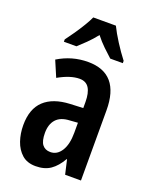

<svg xmlns="http://www.w3.org/2000/svg" viewBox="-145 -845 739 934"><g transform="rotate(20 224.5 -378.0)"><path d="M224 -554Q388 -554 388 -363V0H306L289 -74H287Q263 -32 232.5 -11Q202 10 156 10Q112 10 85 -14Q58 -38 45 -76Q32 -114 32 -158Q32 -242 78 -285Q124 -328 211 -332L278 -335V-366Q278 -413 262.5 -438Q247 -463 213 -463Q166 -463 104 -428L69 -510Q141 -554 224 -554ZM237 -256Q190 -254 167 -228.5Q144 -203 144 -158Q144 -116 158.5 -97.5Q173 -79 200 -79Q235 -79 256.5 -113Q278 -147 278 -207V-259ZM290 -766Q306 -733 331.5 -693Q357 -653 384 -618V-606H319Q300 -623 276 -646Q252 -669 231 -696Q209 -668 185 -644.5Q161 -621 144 -606H79V-618Q95 -639 113.5 -666Q132 -693 148 -719.5Q164 -746 173 -766Z"/></g></svg>

Font: Noto Sans Gurmukhi ExtraCondensed SemiBold
Style: Regular
Weight: 600
Width: 2
Designer: Jelle Bosma - Monotype Design Team
Foundry: Monotype Imaging Inc.
Version: Version 2.004; ttfautohint (v1.8.4.7-5d5b)